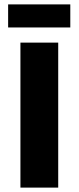

<svg xmlns="http://www.w3.org/2000/svg" viewBox="-20 -854 358 874"><path d="M300 -834V-729H17V-834ZM245 -660V0H73V-660Z"/></svg>

Font: Elaine Sans
Style: Bold
Weight: 700
Designer: Wei Huang
Foundry: Wei Huang
Version: Version 2.001;December 24, 2019;FontCreator 12.0.0.2547 64-b